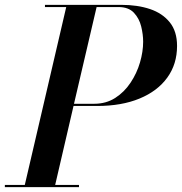

<svg xmlns="http://www.w3.org/2000/svg" viewBox="-61 -770 748 790"><path d="M-41 -9H41L211.5 -741H124V-750H439Q504.5 -750 556 -732.8Q607.5 -715.5 637.5 -678.2Q667.5 -641 667.5 -581Q667.5 -506 627.2 -450.5Q587 -395 513.2 -364.5Q439.5 -334 339 -334H241.5L166 -9H264V0H-41ZM426.5 -741H336.5L243.5 -343H326.5Q375.5 -343 413 -367Q450.5 -391 476.2 -429.8Q502 -468.5 515 -513Q528 -557.5 528 -598.5Q528 -628 520 -661Q512 -694 490 -717.5Q468 -741 426.5 -741Z"/></svg>

Font: Bodoni* 24pt Medium
Style: Italic
Weight: 500
Italic angle: -13°
Version: Version 2.3